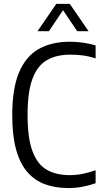

<svg xmlns="http://www.w3.org/2000/svg" viewBox="-20 -966 527 996"><path d="M334.5 9.5Q267 9.5 213.2 -10.2Q159.5 -30 121.5 -74Q83.5 -118 63.5 -190.5Q43.5 -263 43.5 -368.5Q43.5 -507 79 -590.8Q114.5 -674.5 181.2 -712Q248 -749.5 342.5 -749.5Q376 -749.5 410 -744.8Q444 -740 476 -730.5V-663Q441 -674.5 409.2 -678.5Q377.5 -682.5 344 -682.5Q272.5 -682.5 223.2 -654Q174 -625.5 148.5 -557.5Q123 -489.5 123 -370.5Q123 -249 148.8 -180.8Q174.5 -112.5 223.2 -85Q272 -57.5 341 -57.5Q374.5 -57.5 406.8 -63.8Q439 -70 476 -83V-15.5Q447 -5 410.8 2.2Q374.5 9.5 334.5 9.5ZM174.5 -804 272 -946H342L439.5 -804H380.5L301 -922H313L233.5 -804Z"/></svg>

Font: Encode Sans SC Condensed
Style: Regular
Weight: 400
Width: 3
Designer: Multiple Designers
Foundry: Impallari Type
Version: Version 3.002